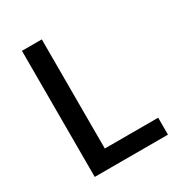

<svg xmlns="http://www.w3.org/2000/svg" viewBox="-174 -854 906 972"><g transform="rotate(-30 279.0 -368.5)"><path d="M97 0V-737H213V-99H525V0Z"/></g></svg>

Font: Source Han Sans Medium
Style: Regular
Weight: 500
Designer: Ryoko NISHIZUKA Ë•øÂ°öÊ∂ºÂ≠ê (kana, bopomofo & ideographs); Paul D. Hunt (Latin, Greek & Cyrillic); Sandoll Communicatio
Foundry: Adobe
Version: Version 2.004;hotconv 1.0.118;makeotfexe 2.5.65603